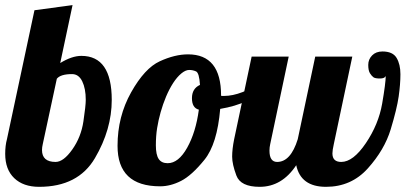

<svg xmlns="http://www.w3.org/2000/svg" viewBox="-27 -720 1591 746"><path d="M136.2 -137.2Q136.2 -90.8 189 -90.8Q219.7 -90.8 253.9 -139.2Q288.1 -187.5 297.1 -248.5Q306.2 -309.6 306.2 -332Q306.2 -376 292.5 -404.1Q278.8 -432.1 252.9 -432.1Q208.5 -432.1 193.8 -414.1L139.2 -160.2Q136.2 -147.5 136.2 -137.2ZM289.1 -502.9Q407.2 -502.9 407.2 -332Q407.2 -216.8 341.8 -105.5Q276.4 5.9 125 5.9Q63.5 5.9 28.3 -27.8Q-6.8 -61.5 -6.8 -122.1Q-6.8 -154.3 0 -179.2L106.9 -680.2L254.9 -700.2L207 -475.1Q252.4 -502.9 289.1 -502.9Z M750 -390.1Q747.1 -437 734.6 -442.6Q722.2 -448.2 708 -448.2Q693.8 -448.2 677.2 -434.3Q660.6 -420.4 645.8 -397.5Q630.9 -374.5 618.4 -345Q606 -315.4 597.2 -284.2Q588.4 -252.9 583.5 -222.4Q578.6 -191.9 578.6 -155.3Q578.6 -118.7 589.6 -102.3Q600.6 -85.9 624.5 -85.9Q666.5 -85.9 700.2 -146Q733.9 -206.1 745.6 -293.9Q718.8 -300.8 718.8 -338.4Q718.8 -376 750 -390.1ZM595.2 3.9Q429.2 3.9 429.7 -153.8Q429.7 -267.1 482.4 -361.1Q535.2 -455.1 593.8 -481.9Q652.3 -508.8 703.6 -508.8Q832 -508.8 832 -349.1V-348.1Q834.5 -347.2 835 -347.2H842.8Q911.1 -347.2 997.1 -407.2L1005.9 -379.9Q945.3 -316.4 828.6 -296.9Q816.9 -160.2 767.3 -99.1Q717.8 -38.1 676.5 -17.1Q635.3 3.9 595.2 3.9Z M1020 -134.8Q1020 -90.8 1049.8 -90.8Q1102.5 -90.8 1129.9 -179.2L1197.8 -500H1341.8L1270 -160.2Q1264.6 -136.2 1264.6 -124Q1264.6 -90.8 1298.8 -90.8Q1345.2 -90.8 1394.5 -163.8Q1443.8 -236.8 1457.8 -317.1Q1471.7 -397.5 1471.7 -424.8Q1467.8 -415 1449.2 -415Q1430.7 -415 1424.1 -419.7Q1417.5 -424.3 1410.6 -435.1Q1403.8 -445.8 1403.8 -467.8Q1403.8 -489.3 1418.7 -504.6Q1433.6 -520 1459 -520Q1499 -520 1513.9 -495.1Q1528.8 -470.2 1528.8 -431.6Q1528.8 -393.1 1522 -345Q1515.1 -296.9 1491 -217.3Q1466.8 -137.7 1402.3 -65.9Q1337.9 5.9 1239.7 5.9Q1141.6 5.9 1124 -78.1Q1068.4 5.9 981.9 5.9Q907.7 5.9 891.4 -38.1Q875 -82 875 -111.3Q875 -140.6 882.8 -179.2L950.7 -500H1094.7L1022.9 -160.2Q1020 -147.5 1020 -134.8Z"/></svg>

Font: Lobster-Regular
Style: Regular
Weight: 400
Designer: Pablo Impallari
Foundry: Pablo Impallari
Version: Version 1.007; ttfautohint (v1.1) -l 8 -r 50 -G 50 -x 14 -D 